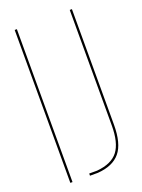

<svg xmlns="http://www.w3.org/2000/svg" viewBox="-135 -763 612 826"><g transform="rotate(-20 171.0 -350.0)"><path d="M40 -700H50V0H40ZM302 -700V-171Q302 -85 269 -45Q236 -5 166 0H130V-10H166Q234 -16 263 -54Q292 -92 292 -171V-700Z"/></g></svg>

Font: Bebas Neue Thin
Style: Regular
Weight: 200
Designer: Ryoichi Tsunekawa
Foundry: Ryoichi Tsunekawa
Version: Version 1.003;PS 001.003;hotconv 1.0.70;makeotf.lib2.5.58329